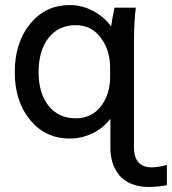

<svg xmlns="http://www.w3.org/2000/svg" viewBox="-20 -535 676 755"><path d="M414.1 46.9V-66.9H413.1Q386.2 -31.2 343.8 -10.7Q301.3 9.8 253.9 9.8Q158.7 9.8 98.4 -63.2Q38.1 -136.2 38.1 -251Q38.1 -367.2 98.4 -441.2Q158.7 -515.1 253.9 -515.1Q303.2 -515.1 346.4 -491.9Q389.6 -468.8 417 -431.2Q419.9 -454.6 430.2 -504.9H514.2Q506.8 -452.1 506.8 -359.9V43.9Q506.8 123 576.2 123Q601.1 123 636.2 113.8V192.9Q602.1 200.2 564.9 200.2Q525.9 200.2 496.1 187.7Q466.3 175.3 448.7 153.6Q431.2 131.8 422.6 105Q414.1 78.1 414.1 46.9ZM413.1 -233.9V-266.1Q413.1 -338.4 376 -387.2Q338.9 -436 277.8 -436Q210.4 -436 171.1 -386.2Q131.8 -336.4 131.8 -251Q131.8 -168 171.1 -118.9Q210.4 -69.8 277.8 -69.8Q340.3 -69.8 376.7 -116.9Q413.1 -164.1 413.1 -233.9Z"/></svg>

Font: LT Superior Med
Style: Regular
Weight: 500
Designer: Daniel Lyons
Foundry: LyonsType
Version: Version 1.000